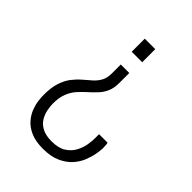

<svg xmlns="http://www.w3.org/2000/svg" viewBox="-204 -623 894 894"><g transform="rotate(45 243.5 -176.0)"><path d="M242 173Q193 173 160.5 158.5Q128 144 109 121.5Q90 99 81 74.5Q72 50 69.5 28Q67 6 67 -6Q67 -56 78 -89Q89 -122 106.5 -144.5Q124 -167 144 -184Q164 -201 181.5 -216.5Q199 -232 210 -252Q221 -272 221 -302V-361H277V-296Q277 -261 266.5 -237.5Q256 -214 238.5 -195.5Q221 -177 202 -160Q183 -143 165.5 -123.5Q148 -104 137 -76.5Q126 -49 126 -9Q126 9 130.5 31.5Q135 54 147 74Q159 94 183 107Q207 120 246 120Q291 120 317.5 103Q344 86 357.5 60.5Q371 35 375 9.5Q379 -16 379 -32Q379 -40 379 -47Q379 -54 379 -60H435Q436 -57 437 -49Q438 -41 438 -27Q438 -12 433.5 13Q429 38 418 65.5Q407 93 385.5 117Q364 141 329 157Q294 173 242 173ZM215 -439V-525H284V-439Z"/></g></svg>

Font: Archivo SemiCondensed ExtraLight
Style: Regular
Weight: 250
Width: 4
Designer: Hector Gatti
Foundry: Omnibus-Type
Version: Version 2.001